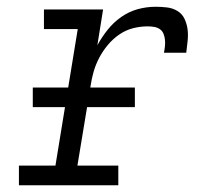

<svg xmlns="http://www.w3.org/2000/svg" viewBox="-20 -548 640 568"><path d="M36 0V-58H144L210 -462H110V-520H285L268 -414Q281 -438 298.5 -460Q316 -482 339 -498Q362 -514 388 -521Q414 -528 440 -528Q457 -528 474 -526Q491 -524 505 -515.5Q519 -507 526 -492Q533 -477 535 -460.5Q537 -444 535 -426.5Q533 -409 531 -392H465Q467 -402 468 -411.5Q469 -421 468 -430.5Q467 -440 463.5 -448.5Q460 -457 452.5 -462Q445 -467 435.5 -468.5Q426 -470 417 -470Q395 -470 373.5 -464.5Q352 -459 333 -446Q314 -433 299 -415Q284 -397 273.5 -377Q263 -357 257 -336Q251 -315 248 -294L209 -58H330V0ZM379 -231H77V-289H379Z"/></svg>

Font: Iosevka Etoile Light Oblique
Style: Regular
Weight: 300
Italic angle: -9°
Designer: Belleve Invis
Foundry: Belleve Invis
Version: Version 15.5.2; ttfautohint (v1.8.4)